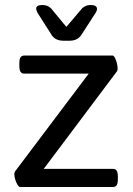

<svg xmlns="http://www.w3.org/2000/svg" viewBox="-20 -744 529 764"><path d="M342 -724H340C327 -724 317 -720 307 -711L244 -637L183 -711C173 -720 163 -724 149 -724H147C132 -724 124 -719 124 -710C124 -705 126 -699 130 -692L186 -604C196 -589 212 -582 232 -582H257C277 -582 293 -589 303 -604L360 -692C364 -698 366 -704 366 -709C366 -718 358 -724 342 -724ZM428 -523H77C63 -523 57 -514 57 -493V-481C57 -460 63 -451 77 -451H333L40 -62C38 -59 37 -55 37 -51C37 -31 51 0 59 0H429C443 0 449 -9 449 -30V-42C449 -63 443 -72 429 -72H154L446 -461C447 -463 448 -466 448 -471C448 -489 438 -523 428 -523Z"/></svg>

Font: Asap
Style: Regular
Weight: 400
Designer: Pablo Cosgaya
Foundry: Pablo Cosgaya
Version: Version 1.007;PS 001.007;hotconv 1.0.70;makeotf.lib2.5.58329